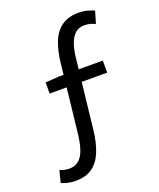

<svg xmlns="http://www.w3.org/2000/svg" viewBox="-155 -841 865 1045"><g transform="rotate(-20 277.5 -318.5)"><path d="M101 108.8Q76.2 108.4 55 103.6Q33.8 98.8 19.5 91.2L37 22.6Q62.3 33.7 91.9 34.4Q127.1 34 148.9 13.9Q170.7 -6.2 182.8 -44.8Q194.9 -83.4 200.7 -140.2L242.4 -518.6Q250.5 -593.2 271.5 -643.7Q292.6 -694.1 330.9 -720.3Q369.2 -746.4 427.9 -746.4Q453.8 -746.4 476.9 -740.1Q499.9 -733.8 516.3 -726.4L496.1 -656.8Q484.3 -661.5 469.1 -666.4Q453.8 -671.3 432.5 -671.3Q399.4 -671.3 378.4 -651.1Q357.5 -630.9 346.4 -598Q335.4 -565 330.8 -525.6L285.6 -120.1Q278.2 -52.5 258.5 -0.8Q238.7 50.9 201 79.9Q163.3 108.8 101 108.8ZM129.6 -386.5V-450.9L206.7 -456.3H462.8V-386.5Z"/></g></svg>

Font: Noto Sans KR Thin
Style: Regular
Weight: 100
Designer: Ryoko NISHIZUKA 西塚涼子 (kana, bopomofo & ideographs); Paul D. Hunt (Latin, Greek & Cyrillic); Sandoll Communications 산돌커뮤니
Foundry: Adobe
Version: Version 2.004-H2;hotconv 1.0.118;makeotfexe 2.5.65603